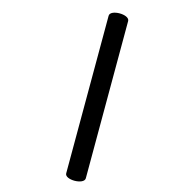

<svg xmlns="http://www.w3.org/2000/svg" viewBox="-257 -891 1102 1102"><g transform="rotate(45 294.5 -340.0)"><path d="M120 -775C99 -808 -1 -750 20 -716L487 95C506 129 606 71 587 36Z"/></g></svg>

Font: Lilita 2
Style: Regular
Weight: 400
Designer: Juan Montoreano
Foundry: Juan Montoreano
Version: Version 2.001